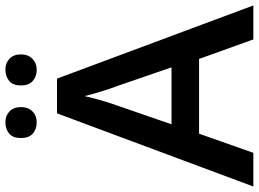

<svg xmlns="http://www.w3.org/2000/svg" viewBox="-142 -803 945 701"><g transform="rotate(-90 330.5 -452.5)"><path d="M435.1 -298.8 368.2 -493.2Q346.2 -551.8 330.1 -616.2Q316.9 -556.2 291.5 -484.9L227.1 -298.8ZM537.1 0 465.8 -198.2H192.9L123 0H0L267.1 -716.8H394L661.1 0ZM385.7 -805.2Q369.1 -819.3 369.1 -848.6Q369.1 -877.9 385.7 -891.6Q402.3 -905.3 426.8 -905.3Q451.2 -905.3 466.8 -890.1Q482.4 -875 482.4 -848.6Q482.4 -822.3 466.3 -806.6Q450.2 -791 425.8 -791Q401.4 -791 385.7 -805.2ZM177.2 -848.6Q176.8 -877.9 193.4 -891.6Q210 -905.3 234.4 -905.3Q258.8 -905.3 274.4 -890.1Q290 -875 290 -848.6Q290 -822.3 274.4 -806.6Q258.8 -791 234.4 -791Q210 -791 193.4 -805.2Q176.8 -819.3 177.2 -848.6Z"/></g></svg>

Font: OpenSans-Semibold
Style: Regular
Weight: 600
Foundry: Ascender Corporation
Version: Version 1.10